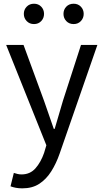

<svg xmlns="http://www.w3.org/2000/svg" viewBox="-20 -787 561 1041"><path d="M100.9 234.2Q82.1 234.2 66.1 231.2Q50.2 228.2 37 223.2L55 150.5Q63 153.3 74.2 156Q85.5 158.7 96.7 158.7Q143.2 158.7 172.5 125.4Q201.8 92 219.1 41.9L231.4 0.7L13.4 -543.4H107.6L218.4 -241.5Q231.4 -205.6 244.7 -165.9Q258.1 -126.2 271.5 -88.4H276.5Q287.6 -125.8 299.2 -165.5Q310.8 -205.2 321.5 -241.5L419.2 -543.4H508L303.5 45.5Q285 99 258.1 141.7Q231.2 184.4 193.4 209.3Q155.5 234.2 100.9 234.2ZM164.3 -656.5Q140.1 -656.5 124.7 -672.7Q109.2 -688.9 109.2 -711.7Q109.2 -734.8 124.7 -750.8Q140.1 -766.8 164.3 -766.8Q188.3 -766.8 203.5 -750.8Q218.8 -734.8 218.8 -711.7Q218.8 -688.9 203.5 -672.7Q188.3 -656.5 164.3 -656.5ZM379.3 -656.5Q354.7 -656.5 339.4 -672.7Q324.2 -688.9 324.2 -711.7Q324.2 -734.8 339.4 -750.8Q354.7 -766.8 379.3 -766.8Q403.2 -766.8 418.5 -750.8Q433.8 -734.8 433.8 -711.7Q433.8 -688.9 418.5 -672.7Q403.2 -656.5 379.3 -656.5Z"/></svg>

Font: Noto Sans TC Thin
Style: Regular
Weight: 100
Designer: Ryoko NISHIZUKA 西塚涼子 (kana, bopomofo & ideographs); Paul D. Hunt (Latin, Greek & Cyrillic); Sandoll Communications 산돌커뮤니
Foundry: Adobe
Version: Version 2.004-H2;hotconv 1.0.118;makeotfexe 2.5.65603